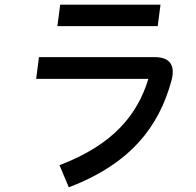

<svg xmlns="http://www.w3.org/2000/svg" viewBox="-20 -769 840 823"><path d="M668 -749H238L226 -657H656ZM235 -61 275 34C544 -69 661 -229 714 -420C733 -485 711 -524 645 -524H147L135 -431H616C569 -276 464 -148 235 -61Z"/></svg>

Font: Smiley Sans Oblique
Style: Regular
Weight: 400
Italic angle: -8°
Designer: oooooohmygosh, Nagisa Chen, Janine Sui, Heda Shi, Jian Li
Foundry: atelierAnchor
Version: Version 2.0.1